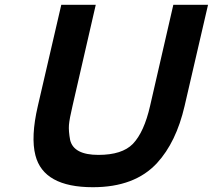

<svg xmlns="http://www.w3.org/2000/svg" viewBox="-20 -761 889 802"><path d="M607 -319 704 -741H849L751 -318Q716 -167 636 -80Q543 21 368 21Q162 21 128 -112Q108 -189 138 -318L236 -741H380L283 -319Q270 -264 268 -239Q266 -214 273 -176Q288 -114 391 -114Q490 -114 535 -160Q582 -209 607 -319Z"/></svg>

Font: Miedinger
Style: Bold-Italic
Weight: 700
Italic angle: -13°
Version: Version 001.000